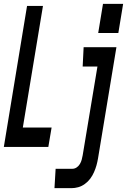

<svg xmlns="http://www.w3.org/2000/svg" viewBox="-34 -766 662 1001"><path d="M583 -594H478L503 -746H608ZM-14 0 107 -735H190L85 -101H235L218 0ZM250 215 256 114H343Q355 114 365.5 107Q376 100 382.5 89Q389 78 392 66.5Q395 55 397 44L474 -419H397L402 -520H573L477 60Q474 78 469 96Q464 114 456 132Q448 150 436.5 165.5Q425 181 408.5 193Q392 205 374 210Q356 215 338 215Z"/></svg>

Font: Iosevka SS04 Extended
Style: Bold Italic
Weight: 700
Width: 7
Italic angle: -9°
Monospace: yes
Designer: Belleve Invis
Foundry: Belleve Invis
Version: Version 19.0.0; ttfautohint (v1.8.4)